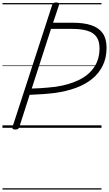

<svg xmlns="http://www.w3.org/2000/svg" viewBox="-20 -1035 883 1555"><path d="M104 14Q91 14 84.5 9.5Q78 5 81 -6L403 -996Q407 -1006 413.5 -1010.5Q420 -1015 435 -1015Q449 -1015 455 -1010.5Q461 -1006 458 -995L410 -851H568Q659 -851 720 -830.5Q781 -810 812 -765.5Q843 -721 843 -648Q843 -568 813 -505.5Q783 -443 728 -397.5Q673 -352 595.5 -323.5Q518 -295 423 -282Q374 -276 322.5 -272.5Q271 -269 220 -267L136 -5Q132 5 125.5 9.5Q119 14 104 14ZM237 -318Q268 -319 301 -320.5Q334 -322 366.5 -325.5Q399 -329 429 -332Q539 -348 619.5 -387.5Q700 -427 743 -491.5Q786 -556 786 -644Q786 -702 761.5 -736.5Q737 -771 687.5 -786Q638 -801 564 -801H393ZM0 490H802V500H0ZM0 -20H802V0H0ZM0 -505H802V-500H0ZM0 -1010H802V-1000H0Z"/></svg>

Font: Playwrite MX Guides
Style: Regular
Weight: 400
Designer: Veronika Burian, José Scaglione
Foundry: TypeTogether
Version: Version 1.003